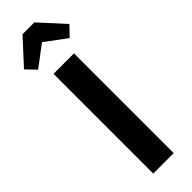

<svg xmlns="http://www.w3.org/2000/svg" viewBox="-347 -939 942 942"><g transform="rotate(-45 123.5 -468.5)"><path d="M195 0H53V-692H195ZM-34 -810 83 -937H165L281 -810L233 -760L123 -842L14 -760Z"/></g></svg>

Font: Fira Sans Compressed SemiBold
Style: Regular
Weight: 600
Width: 1
Designer: bBox Type GmbH & Carrois Corporate GbR & Edenspiekermann AG
Foundry: bBox Type GmbH & Carrois Corporate GbR & Edenspiekermann AG
Version: Version 4.301